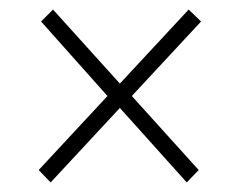

<svg xmlns="http://www.w3.org/2000/svg" viewBox="-20 -525 479 402"><path d="M86 -143 231 -299 371 -143 396 -169 256 -324 401 -480 375 -505 231 -350 91 -505 66 -480 205 -324 61 -169Z"/></svg>

Font: Fixel Text 20240404 ExtraLight
Style: Italic
Weight: 200
Width: 4
Italic angle: -10°
Designer: AlfaBravo + MacPaw
Foundry: Kyrylo Tkachov, Marchela Mozhyna, Serhii Makarenko, Maria Weinstein, Zakhar Kryvoshyya
Version: Version 1.211;Glyphs 3.2 (3225)